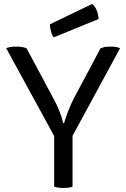

<svg xmlns="http://www.w3.org/2000/svg" viewBox="-20 -928 623 950"><path d="M248 -254.9Q248 -192.4 248 -4.9Q254.9 -1 266.6 0Q277.3 2 293.9 2Q310.5 2 321.3 0Q332 -1 338.9 -4.9Q338.9 -88.9 338.9 -255.9Q397.5 -364.3 574.2 -689.5Q568.4 -692.4 555.7 -695.3Q543.9 -697.3 528.3 -697.3Q509.8 -697.3 498 -695.3Q485.4 -692.4 477.5 -689.5Q433.6 -605.5 343.8 -438.5Q331.1 -413.1 318.4 -380.9Q305.7 -348.6 296.9 -318.4Q295.9 -318.4 293 -318.4Q285.2 -350.6 273.4 -379.9Q261.7 -409.2 247.1 -435.5Q202.1 -520.5 111.3 -689.5Q103.5 -692.4 90.8 -695.3Q79.1 -697.3 59.6 -697.3Q43.9 -697.3 30.3 -695.3Q16.6 -692.4 10.7 -689.5Q89.8 -543.9 248 -254.9ZM435.5 -908.2Q383.8 -882.8 226.6 -807.6Q227.5 -789.1 232.4 -772.5Q236.3 -754.9 246.1 -743.2Q320.3 -773.4 467.8 -834Q466.8 -854.5 459 -875Q452.1 -895.5 435.5 -908.2Z"/></svg>

Font: cl
Style: Regular
Weight: 400
Designer: Mitja Miklavcic
Version: Version 1.0